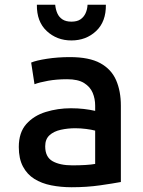

<svg xmlns="http://www.w3.org/2000/svg" viewBox="-20 -775 600 807"><path d="M281 12Q236 12 195.5 4Q155 -4 124.5 -23Q94 -42 76.5 -75Q59 -108 59 -157Q59 -218 90.5 -253.5Q122 -289 172.5 -304.5Q223 -320 278 -320Q307 -320 332.5 -317Q358 -314 380 -309V-331Q380 -360 369.5 -385Q359 -410 333.5 -426Q308 -442 262 -442Q218 -442 182 -435.5Q146 -429 125 -421L111 -512Q132 -521 177.5 -528Q223 -535 274 -535Q355 -535 401.5 -509.5Q448 -484 468 -438Q488 -392 488 -331V-10Q456 -4 400.5 4Q345 12 281 12ZM284 -80Q313 -80 338.5 -81.5Q364 -83 380 -86V-226Q365 -230 342 -233Q319 -236 296 -236Q265 -236 235.5 -229.5Q206 -223 188 -206.5Q170 -190 170 -160Q170 -115 201 -97.5Q232 -80 284 -80ZM280 -605Q219 -605 176.5 -644.5Q134 -684 135 -755H212Q214 -735 221 -719Q228 -703 242.5 -693.5Q257 -684 280 -684Q304 -684 318 -693.5Q332 -703 339.5 -719Q347 -735 348 -755H425Q426 -684 384 -644.5Q342 -605 280 -605Z"/></svg>

Font: Ubuntu Sans Mono Medium
Style: Regular
Weight: 500
Monospace: yes
Designer: Dalton Maag Ltd
Foundry: Dalton Maag Ltd
Version: Version 1.006